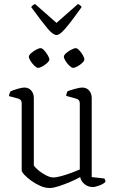

<svg xmlns="http://www.w3.org/2000/svg" viewBox="-20 -940 577 965"><path d="M230 5Q207 5 183 -5.5Q159 -16 137.5 -31.5Q116 -47 102.5 -61.5Q89 -76 89 -84V-421Q89 -439 73 -444L25 -457Q26 -465 28.5 -471.5Q31 -478 33 -481Q46 -487 68.5 -493.5Q91 -500 102 -500Q124 -500 137 -485Q150 -470 150 -447V-108Q158 -96 175.5 -82Q193 -68 213 -58Q233 -48 249 -48Q262 -48 286.5 -54.5Q311 -61 336.5 -70.5Q362 -80 381 -88V-421Q381 -439 364 -444L313 -458Q313 -466 315.5 -472Q318 -478 319 -481Q333 -487 357.5 -493.5Q382 -500 393 -500Q415 -500 428 -485Q441 -470 441 -447V-50L504 -43Q506 -41 508 -36.5Q510 -32 510 -26Q501 -16 480 -8Q459 0 446 0Q423 0 405 -14.5Q387 -29 383 -50Q362 -38 332.5 -25.5Q303 -13 275 -4Q247 5 230 5ZM347 -599Q340 -599 329 -609.5Q318 -620 309.5 -633.5Q301 -647 301 -655Q301 -663 312.5 -673Q324 -683 338.5 -690.5Q353 -698 361 -698Q368 -698 378.5 -687Q389 -676 396.5 -662.5Q404 -649 404 -641Q404 -634 393.5 -624Q383 -614 369.5 -606.5Q356 -599 347 -599ZM171 -599Q164 -599 153 -609.5Q142 -620 133.5 -633.5Q125 -647 125 -655Q125 -663 136.5 -673Q148 -683 162 -690.5Q176 -698 184 -698Q192 -698 202 -687Q212 -676 220 -662.5Q228 -649 228 -641Q228 -634 217.5 -624Q207 -614 193.5 -606.5Q180 -599 171 -599ZM264 -764Q247 -764 220.5 -795Q194 -826 137 -904Q140 -912 156 -920L264 -825L372 -920Q388 -912 390 -904Q352 -851 328.5 -821Q305 -791 290 -777.5Q275 -764 264 -764Z"/></svg>

Font: Texturina 72pt ExtraLight
Style: Regular
Weight: 200
Designer: Guillermo Torres Carreño
Foundry: Omnibus-Type
Version: Version 1.002; ttfautohint (v1.8.3)